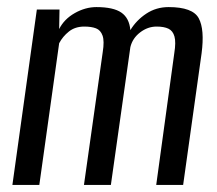

<svg xmlns="http://www.w3.org/2000/svg" viewBox="-20 -522 612 542"><path d="M15 0 84 -495H148L147 -440Q161 -468 191 -485Q221 -502 252 -502Q300 -502 322.5 -486.5Q345 -471 348 -437Q365 -465 393 -483.5Q421 -502 456 -502Q524 -502 541 -470.5Q558 -439 549 -371L497 0H421L472 -372Q477 -403 472.5 -419Q468 -435 455.5 -441Q443 -447 422 -447Q397 -447 375.5 -430.5Q354 -414 348 -389L293 0H217L270 -375Q275 -406 269.5 -421.5Q264 -437 251 -442Q238 -447 218 -447Q192 -447 174.5 -433Q157 -419 147 -400L91 0Z"/></svg>

Font: Alumni Sans Medium
Style: Italic
Weight: 500
Italic angle: -8°
Designer: Robert E. Leuschke
Foundry: Robert E. Leuschke
Version: Version 1.016